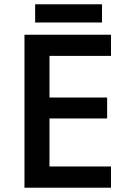

<svg xmlns="http://www.w3.org/2000/svg" viewBox="-20 -876 598 896"><path d="M94.2 0ZM498 0H94.2V-713.9H498V-615.2H210.9V-420.9H480V-323.2H210.9V-99.1H498ZM144 -856H456.1V-771H144Z"/></svg>

Font: Open Sans Semibold
Style: Regular
Weight: 600
Foundry: Ascender Corporation
Version: Version 1.10; ttfautohint (v1.5.65-e2d9)